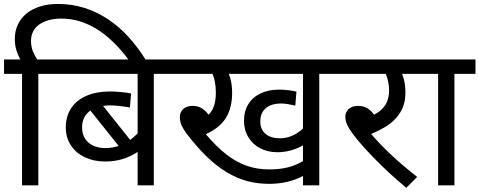

<svg xmlns="http://www.w3.org/2000/svg" viewBox="-20 -916 2370 949"><path d="M273.4 -550.8H169.4V0H88.9V-550.8H0V-622.1H80.1Q67.9 -645 60.5 -669.4Q53.2 -693.8 53.2 -724.1Q53.2 -762.7 68.4 -794.7Q83.5 -826.7 111.1 -849.1Q138.7 -871.6 178 -884Q217.3 -896.5 265.6 -896.5Q336.4 -896.5 398.7 -876.5Q460.9 -856.4 515.6 -819.8Q570.3 -783.2 617.2 -731.2Q664.1 -679.2 703.6 -614.7H620.1Q466.3 -824.2 283.2 -824.2Q248.5 -824.2 220.7 -816.4Q192.9 -808.6 173.3 -794.4Q153.8 -780.3 143.6 -760Q133.3 -739.7 133.3 -714.4Q133.3 -684.6 142.8 -661.9Q152.3 -639.2 163.6 -622.1H273.4Z M566.4 -194.8 426.8 -369.6Q385.7 -340.8 385.7 -286.6Q385.7 -252.4 401.4 -229.2Q417 -206.1 442.9 -195.1Q468.8 -184.1 500.5 -184.1Q535.6 -184.1 566.4 -194.8ZM844.2 -622.1V-550.8H740.2V0H660.2V-165Q622.1 -140.1 582.8 -128.9Q543.5 -117.7 499.5 -117.7Q443.8 -117.7 399.4 -138.7Q355 -159.7 330.1 -198Q305.2 -236.3 305.2 -286.1Q305.2 -341.8 332.3 -382.1Q359.4 -422.4 408.9 -443.1Q458.5 -463.9 523.4 -463.9Q548.3 -463.9 581.3 -460.7Q614.3 -457.5 627.9 -453.6L622.1 -384.8Q563 -395 526.4 -395Q506.3 -395 489.3 -392.6L623.5 -224.6Q639.6 -236.3 660.2 -256.3V-550.8H258.8V-622.1Z M1477.5 -119.6V-197.8Q1450.2 -181.6 1417.7 -172.6Q1385.3 -163.6 1351.1 -163.6Q1304.7 -163.6 1267.1 -182.6Q1229.5 -201.7 1207.8 -237.3Q1186 -272.9 1186 -319.3Q1186 -366.7 1207.8 -401.6Q1229.5 -436.5 1269 -454.8Q1308.6 -473.1 1360.4 -473.1Q1380.4 -473.1 1406.7 -470Q1433.1 -466.8 1445.3 -462.9L1439.5 -394Q1424.3 -397.5 1406 -400.9Q1387.7 -404.3 1369.6 -404.3Q1320.3 -404.3 1293.5 -381.1Q1266.6 -357.9 1266.6 -315.9Q1266.6 -275.9 1292.7 -254.2Q1318.8 -232.4 1363.8 -232.4Q1393.6 -232.4 1422.4 -244.4Q1451.2 -256.3 1477.5 -280.3V-550.8H1110.8Q1127.4 -512.2 1127.4 -457.5Q1127.4 -381.8 1095.7 -332Q1064 -282.2 997.1 -252.9Q1049.3 -191.4 1097.7 -153.6Q1146 -115.7 1197.8 -97.2Q1249.5 -78.6 1310.5 -78.6Q1360.8 -78.6 1401.1 -88.4Q1441.4 -98.1 1477.5 -119.6ZM1662.1 -550.8H1558.1V0H1477.5V-46.4Q1439.9 -26.4 1397.7 -16.8Q1355.5 -7.3 1311 -7.3Q1253.4 -7.3 1202.4 -20.8Q1151.4 -34.2 1099.9 -65.2Q1048.3 -96.2 998.8 -145Q949.2 -193.8 902.3 -255.4Q887.2 -275.9 878.2 -294.9Q869.1 -314 869.1 -337.9Q869.1 -361.8 885.5 -377.2Q901.9 -392.6 933.1 -392.6Q958 -392.6 976.8 -381.1Q995.6 -369.6 1010.7 -349.1Q1028.3 -364.7 1037.6 -392.6Q1046.9 -420.4 1046.9 -458Q1046.9 -487.8 1042 -512Q1037.1 -536.1 1030.3 -550.8H829.6V-622.1H1662.1Z M2071.3 -550.8H1967.3Q1983.9 -512.2 1983.9 -457.5Q1983.9 -416.5 1970.9 -385.3Q1958 -354 1935.3 -329.8Q1912.6 -305.7 1881.6 -287.1Q1850.6 -268.6 1814.5 -253.9Q1855 -205.6 1914.3 -150.1Q1973.6 -94.7 2042 -41.5L1988.3 12.2Q1946.8 -22 1904.3 -61Q1861.8 -100.1 1818.1 -145.5Q1774.4 -190.9 1745.8 -226.1Q1717.3 -261.2 1705.8 -280.8Q1694.3 -300.3 1690.7 -313Q1687 -325.7 1687 -339.8Q1687 -353 1693.6 -365Q1700.2 -377 1714.6 -384.8Q1729 -392.6 1751 -392.6Q1776.4 -392.6 1795.2 -381.1Q1814 -369.6 1829.1 -349.1Q1867.7 -369.1 1885.5 -398.7Q1903.3 -428.2 1903.3 -468.3Q1903.3 -487.8 1898.9 -511Q1894.5 -534.2 1886.7 -550.8H1647.5V-622.1H2071.3Z M2330.1 -550.8H2226.1V0H2145.5V-550.8H2056.6V-622.1H2330.1Z"/></svg>

Font: NotoSans
Style: Regular
Weight: 400
Designer: Monotype Design team
Foundry: Monotype Imaging Inc.
Version: Version 1.04; ttfautohint (v1.4.1)